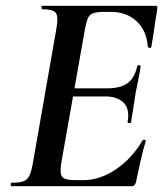

<svg xmlns="http://www.w3.org/2000/svg" viewBox="-20 -645 571 665"><path d="M20 0Q17 0 17 -6Q17 -12 20 -12Q47 -12 61 -17Q75 -22 82 -37Q89 -52 94 -81L175 -544Q183 -587 173.5 -600Q164 -613 126 -613Q124 -613 124 -619Q124 -625 126 -625H519Q527 -625 525 -616Q522 -597 518 -571Q514 -545 510.5 -521Q507 -497 504 -482Q503 -478 497.5 -479.5Q492 -481 492 -483Q488 -539 453 -571.5Q418 -604 363 -604H345Q317 -604 303.5 -599.5Q290 -595 284.5 -582Q279 -569 274 -543L193 -85Q186 -45 195 -33Q204 -21 241 -21H267Q326 -21 381.5 -58.5Q437 -96 474 -159Q476 -162 481.5 -160.5Q487 -159 485 -157Q476 -128 467 -88.5Q458 -49 451 -15Q448 0 435 0ZM434 -222Q433 -218 427 -218.5Q421 -219 422 -223Q430 -267 408.5 -289Q387 -311 344 -311H187L191 -339H351Q396 -339 421 -356.5Q446 -374 455 -415Q456 -420 462 -419.5Q468 -419 467 -414Q462 -382 458 -363.5Q454 -345 450 -325Q446 -300 442.5 -275.5Q439 -251 434 -222Z"/></svg>

Font: Cormorant Infant Light
Style: Bold Italic
Weight: 700
Italic angle: -10°
Version: Version 4.001